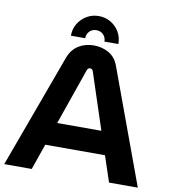

<svg xmlns="http://www.w3.org/2000/svg" viewBox="-93 -952 916 1032"><g transform="rotate(10 364.5 -436.0)"><path d="M363 -872Q399 -872 428.5 -854.5Q458 -837 475 -808Q492 -779 492 -742H416Q416 -765 401 -780Q386 -795 363 -795Q341 -795 326 -780Q311 -765 311 -742H233Q233 -779 250.5 -808Q268 -837 297.5 -854.5Q327 -872 363 -872ZM0 0 228 -622Q245 -667 281.5 -689.5Q318 -712 364 -712Q410 -712 447 -690.5Q484 -669 500 -623L729 0H572L525 -141H199L150 0ZM242 -267H483L382 -574Q380 -581 375.5 -584Q371 -587 365 -587Q359 -587 355 -583.5Q351 -580 349 -574Z"/></g></svg>

Font: MuseoModerno Thin SemiBold
Style: Regular
Weight: 600
Version: Version 1.003